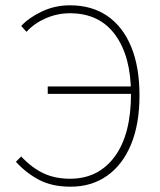

<svg xmlns="http://www.w3.org/2000/svg" viewBox="-20 -692 602 724"><path d="M246 12Q177 12 128 -13.5Q79 -39 40 -82L60 -102Q99 -60 143 -39Q187 -18 244 -18Q351 -18 412.5 -101.5Q474 -185 474 -338Q474 -479 414.5 -560.5Q355 -642 244 -642Q196 -642 152.5 -623Q109 -604 80 -572L60 -594Q87 -624 136.5 -648Q186 -672 244 -672Q326 -672 384.5 -632Q443 -592 474.5 -516Q506 -440 506 -332Q506 -224 474 -147Q442 -70 383.5 -29Q325 12 246 12ZM160 -338V-366H500V-338Z"/></svg>

Font: Source Sans 3 VF
Style: Regular
Weight: 200
Designer: Paul D. Hunt
Foundry: Adobe
Version: Version 3.046;hotconv 1.0.118;makeotfexe 2.5.65603